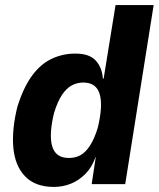

<svg xmlns="http://www.w3.org/2000/svg" viewBox="-20 -725 625 756"><path d="M192 11Q119 11 79 -30.5Q39 -72 32.5 -143.5Q26 -215 49 -307Q73 -382 106.5 -427.5Q140 -473 183.5 -493.5Q227 -514 277 -514Q332 -514 357 -486.5Q382 -459 385 -416L388 -415L435 -705H585L473 0H341L357 -106H356Q342 -66 316 -40Q290 -14 258.5 -1.5Q227 11 192 11ZM251 -103Q277 -103 297 -114Q317 -125 334.5 -152Q352 -179 365 -222Q386 -309 372.5 -354.5Q359 -400 308 -400Q284 -400 263 -389Q242 -378 224.5 -352Q207 -326 193 -281Q172 -195 185.5 -149Q199 -103 251 -103Z"/></svg>

Font: Nunito Sans 7pt Condensed ExtraBold
Style: Italic
Weight: 800
Width: 3
Italic angle: -9°
Designer: Vernon Adams
Foundry: Vernon Adams
Version: Version 3.101;gftools[0.9.27]